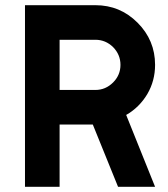

<svg xmlns="http://www.w3.org/2000/svg" viewBox="-20 -720 647 740"><path d="M209.7 -566.7H347.7Q387 -566.7 416 -538.3Q444.3 -509.3 444.3 -470Q444.3 -430.7 416 -402.3Q387 -373.3 347.7 -373.3H209.7ZM76.3 -700V0H209.7V-240H337.7L435 0H577.7L466.3 -277Q516.7 -305.7 547.7 -357.3Q577.7 -408.7 577.7 -470Q577.7 -565 510 -632.7Q442.7 -700 347.7 -700Z"/></svg>

Font: Unageo Variable
Style: Regular
Weight: 300
Designer: Richard Sepsi
Foundry: Richard Sepsi
Version: Version 2.200